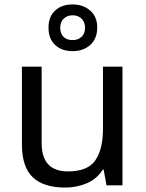

<svg xmlns="http://www.w3.org/2000/svg" viewBox="-20 -888 658 867"><path d="M533 -587V-51H461L448 -122H444Q418 -80 372 -60.5Q326 -41 274 -41Q177 -41 128 -87.5Q79 -134 79 -236V-587H168V-242Q168 -114 287 -114Q376 -114 410.5 -164Q445 -214 445 -308V-587ZM308 -657Q259 -657 229 -685Q199 -713 199 -763Q199 -813 229 -840.5Q259 -868 308 -868Q355 -868 387 -840.5Q419 -813 419 -764Q419 -713 387.5 -685Q356 -657 308 -657ZM308 -707Q333 -707 348.5 -722Q364 -737 364 -763Q364 -789 348 -804Q332 -819 308 -819Q284 -819 268 -804Q252 -789 252 -763Q252 -737 266.5 -722Q281 -707 308 -707Z"/></svg>

Font: Noto Sans Tamil UI
Style: Regular
Weight: 400
Designer: Jelle Bosma - Monotype Design Team
Foundry: Monotype Imaging Inc.
Version: Version 2.004; ttfautohint (v1.8.4.7-5d5b)